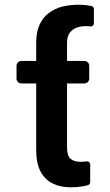

<svg xmlns="http://www.w3.org/2000/svg" viewBox="-20 -788 470 818"><path d="M204.2 -6.4Q171.5 -22.4 152.7 -57.5Q134.2 -92.3 134.2 -149.9V-432.5H71.4Q62.5 -432.5 56.5 -438.6Q50.4 -444.6 50.4 -453.1V-507.8Q50.4 -516.3 56.5 -522.4Q62.5 -528.4 71.4 -528.4H134.2V-605.1Q134.2 -651.6 148.4 -682.5Q163 -714.1 187.5 -732.2Q212.4 -751.1 244.3 -759.6Q277.7 -767.8 312.5 -767.8Q333.5 -767.8 349.8 -765.6L369.3 -762.4Q373.9 -761.4 377 -757.8Q380 -754.3 380 -749.3V-688.6Q380 -682.5 375.4 -678.4Q370.7 -674.4 364.7 -675.4Q356.5 -676.8 346.9 -676.8Q326.3 -676.8 307.5 -670.5Q289.4 -664.1 277.3 -648.4Q265.6 -633.2 265.6 -605.1V-528.4H339.5Q348 -528.4 354 -522.4Q360.1 -516.3 360.1 -507.8V-453.1Q360.1 -444.6 354 -438.6Q348 -432.5 339.5 -432.5H265.6V-160.5Q265.6 -123.9 280.9 -111.2Q296.5 -98.7 321.7 -98.7Q335.6 -98.7 345.5 -100.1L349.4 -100.5Q355.5 -101.2 359.9 -97.3Q364.3 -93.4 364.3 -87.7V-11.7Q364.3 -7.5 361.7 -3.9Q359 -0.4 354.8 0.7Q340.9 4.6 327.1 6.7Q306.5 9.9 280.5 9.9Q236.9 9.9 204.2 -6.4Z"/></svg>

Font: DeltaSans SemiBold
Style: Regular
Weight: 600
Designer: Rasmus Andersson
Foundry: rsms
Version: Version 3.012